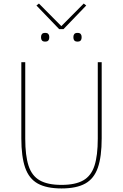

<svg xmlns="http://www.w3.org/2000/svg" viewBox="-20 -1048 692 1080"><path d="M100 -698H122V-268Q122 -173 140.5 -116Q159 -59 203.5 -33.5Q248 -8 326 -8Q404 -8 448.5 -33.5Q493 -59 511.5 -116Q530 -173 530 -268V-698H552V-270Q552 -167 530.5 -105Q509 -43 459.5 -15.5Q410 12 326 12Q242 12 192.5 -15.5Q143 -43 121.5 -105Q100 -167 100 -270ZM337 -884H313L185 -1017L199 -1028L325 -901L451 -1028L465 -1017ZM234 -814Q221 -814 216 -820.5Q211 -827 211 -835V-842Q211 -850 216 -856.5Q221 -863 234 -863Q247 -863 252 -856.5Q257 -850 257 -842V-835Q257 -827 252 -820.5Q247 -814 234 -814ZM416 -814Q403 -814 398 -820.5Q393 -827 393 -835V-842Q393 -850 398 -856.5Q403 -863 416 -863Q429 -863 434 -856.5Q439 -850 439 -842V-835Q439 -827 434 -820.5Q429 -814 416 -814Z"/></svg>

Font: IBM Plex Sans Thin
Style: Regular
Weight: 250
Designer: Mike Abbink, Paul van der Laan, Pieter van Rosmalen
Foundry: Bold Monday
Version: Version 3.201